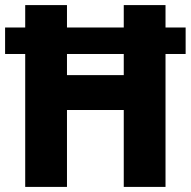

<svg xmlns="http://www.w3.org/2000/svg" viewBox="-21 -734 749 754"><path d="M78 0V-522H-1V-626H78V-714H242V-626H465V-714H629V-626H708V-522H629V0H465V-302H242V0ZM242 -439H465V-522H242Z"/></svg>

Font: Noto Sans Devanagari SemiCondensed ExtraBold
Style: Regular
Weight: 800
Width: 4
Designer: Jelle Bosma - Monotype Design Team
Foundry: Monotype Imaging Inc.
Version: Version 2.004; ttfautohint (v1.8.4.7-5d5b)